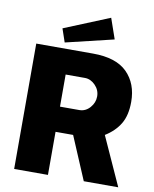

<svg xmlns="http://www.w3.org/2000/svg" viewBox="-102 -1042 900 1119"><g transform="rotate(10 348.0 -483.0)"><path d="M472 0 364 -255H260V0H60V-742H396Q533 -742 598.5 -676.5Q664 -611 664 -503Q664 -423 633.5 -372.5Q603 -322 546 -287L676 0ZM463 -500Q463 -538 435.5 -566Q408 -594 374 -594H260V-404H374Q411 -404 437 -433.5Q463 -463 463 -500ZM506 -845 222 -777 195 -856 464 -966Z"/></g></svg>

Font: Morrison Black
Style: Regular
Weight: 900
Designer: Pablo Impallari, Rodrigo Fuenzalida (Modified by Dan O. Williams)
Version: Version 0.03;June 6, 2019;FontCreator 11.5.0.2425 64-bit; tt